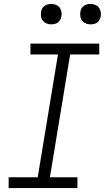

<svg xmlns="http://www.w3.org/2000/svg" viewBox="-20 -957 540 977"><path d="M374 0H24V-55H172L275 -680H135V-735H485V-680H337L234 -55H374ZM441 -833Q428 -833 417 -837.5Q406 -842 398.5 -851Q391 -860 389 -872.5Q387 -885 389 -898Q390 -906 395 -914.5Q400 -923 407.5 -928Q415 -933 423.5 -935Q432 -937 440 -937Q453 -937 464.5 -932.5Q476 -928 483 -919Q490 -910 492.5 -897.5Q495 -885 492 -872Q491 -864 486 -855.5Q481 -847 474 -842Q467 -837 458 -835Q449 -833 441 -833ZM241 -833Q228 -833 217 -837.5Q206 -842 198.5 -851Q191 -860 189 -872.5Q187 -885 189 -898Q190 -906 195 -914.5Q200 -923 207.5 -928Q215 -933 223.5 -935Q232 -937 240 -937Q253 -937 264.5 -932.5Q276 -928 283 -919Q290 -910 292.5 -897.5Q295 -885 292 -872Q291 -864 286 -855.5Q281 -847 274 -842Q267 -837 258 -835Q249 -833 241 -833Z"/></svg>

Font: Iosevka Term Curly Lt Obl
Style: Regular
Weight: 300
Italic angle: -9°
Designer: Belleve Invis
Foundry: Belleve Invis
Version: Version 32.3.0